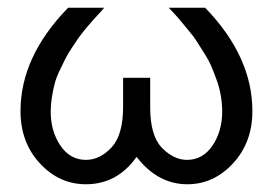

<svg xmlns="http://www.w3.org/2000/svg" viewBox="-20 -465 707 496"><path d="M33 -178Q33 -319 156 -445H249Q248 -443 236 -430Q224 -417 219 -411.5Q214 -406 201.5 -391Q189 -376 182.5 -366.5Q176 -357 165 -340.5Q154 -324 148 -311.5Q142 -299 133.5 -281.5Q125 -264 121 -248Q117 -232 114 -213.5Q111 -195 111 -177Q111 -126 136 -89Q161 -52 202 -52Q238 -52 268 -84Q298 -116 298 -189V-264H368V-188Q368 -114 398.5 -83Q429 -52 463 -52Q504 -52 529 -89Q554 -126 554 -177Q554 -197 550.5 -217.5Q547 -238 540 -257.5Q533 -277 526 -293.5Q519 -310 507 -328.5Q495 -347 488 -358.5Q481 -370 466.5 -387Q452 -404 447.5 -410Q443 -416 430 -430L416 -445H510Q632 -319 632 -178Q632 -97 582 -43Q532 11 464 11Q389 11 335 -57Q334 -59 333 -60Q283 11 202 11Q133 11 83 -43Q33 -97 33 -178Z"/></svg>

Font: CMU Sans Serif
Style: Medium
Weight: 500
Version: Version 0.7.0